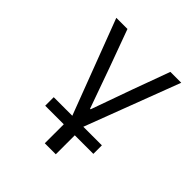

<svg xmlns="http://www.w3.org/2000/svg" viewBox="-194 -652 987 987"><g transform="rotate(45 300.0 -158.0)"><path d="M285 62H150V0H285L89 -516H170L244 -314L324 -90H328L408 -314L482 -516H561L365 0H500V62H365V200H285Z"/></g></svg>

Font: JuliaMono SemiBold
Style: Regular
Weight: 600
Monospace: yes
Designer: cormullion
Foundry: corm
Version: Version 0.055; ttfautohint (v1.8.4)